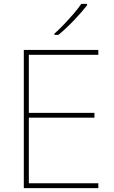

<svg xmlns="http://www.w3.org/2000/svg" viewBox="-20 -972 590 992"><path d="M488 0H103V-714H488V-689H129V-389H468V-364H129V-25H488ZM430 -945Q404 -911 363 -868Q322 -825 282 -792H261V-798Q284 -818 310.5 -846Q337 -874 361.5 -902.5Q386 -931 400 -952H430Z"/></svg>

Font: Noto Sans Gujarati Thin
Style: Regular
Weight: 100
Designer: Jelle Bosma - Monotype Design Team, Universal Thirst
Foundry: Monotype Imaging Inc.
Version: Version 2.106; ttfautohint (v1.8.4.7-5d5b)